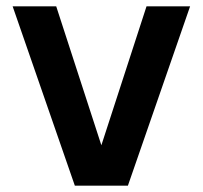

<svg xmlns="http://www.w3.org/2000/svg" viewBox="-20 -579 642 608"><path d="M582 -559 385 9H217L20 -559H158L301 -119L444 -559Z"/></svg>

Font: Biryani
Style: Bold
Weight: 700
Designer: Dan Reynolds and Mathieu Reguer
Foundry: Dan Reynolds and Mathieu Reguer
Version: Version 1.004; ttfautohint (v1.1) -l 5 -r 5 -G 72 -x 0 -D la